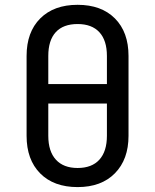

<svg xmlns="http://www.w3.org/2000/svg" viewBox="-20 -760 639 790"><path d="M299.3 9.8Q201.2 9.8 145.3 -46.6Q89.4 -103 89.4 -201.2V-529.8Q89.4 -627.9 145.5 -684.1Q201.7 -740.2 299.3 -740.2Q397 -740.2 452.9 -684.1Q508.8 -627.9 508.8 -529.8V-201.2Q508.8 -104 452.9 -47.1Q397 9.8 299.3 9.8ZM178.7 -414.1H419.9V-529.8Q419.9 -593.8 388.9 -627.4Q357.9 -661.1 299.3 -661.1Q240.2 -661.1 209.5 -627.7Q178.7 -594.2 178.7 -529.8ZM299.3 -68.8Q357.9 -68.8 388.9 -103Q419.9 -137.2 419.9 -201.2V-334H178.7V-201.2Q178.7 -137.2 210 -103Q241.2 -68.8 299.3 -68.8Z"/></svg>

Font: UDEV Gothic 35
Style: Regular
Weight: 400
Version: v2.1.0; ttfautohint (v1.8.4.7-5d5b-dirty) -l 6 -r 45 -G 200 